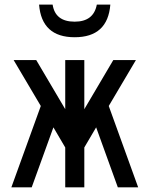

<svg xmlns="http://www.w3.org/2000/svg" viewBox="-20 -805 642 825"><path d="M454.1 -785.2H396Q382.3 -711.9 300.8 -711.9Q217.3 -711.9 206.1 -785.2H147.9Q159.2 -645 300.8 -645Q442.9 -645 454.1 -785.2ZM116.2 0 209.5 -257.8 260.3 -171.4V0H342.3V-171.4L393.1 -257.8L486.3 0H573.7L447.3 -349.6L564 -546.9H466.8L342.3 -335.9V-546.9H260.3V-335.9L135.7 -546.9H38.6L155.3 -349.6L28.8 0Z"/></svg>

Font: Hack Dev
Style: Regular
Weight: 400
Designer: Christopher Simpkins
Foundry: Christopher Simpkins
Version: Version 2.0315